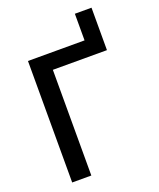

<svg xmlns="http://www.w3.org/2000/svg" viewBox="-161 -987 895 1084"><g transform="rotate(-20 287.0 -445.0)"><path d="M522 -635H197V0H82V-730H422V-890H522Z"/></g></svg>

Font: M PLUS 1p Medium
Style: Regular
Weight: 500
Version: Version 1.062